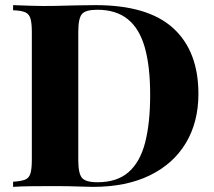

<svg xmlns="http://www.w3.org/2000/svg" viewBox="-20 -728 833 748"><path d="M352 -708Q556 -708 654.5 -618.5Q753 -529 753 -362Q753 -253 704.5 -171.5Q656 -90 564 -45Q472 0 343 0Q327 0 301 -1Q275 -2 246.5 -2.5Q218 -3 195 -3Q148 -3 103 -2.5Q58 -2 31 0V-20Q62 -22 77.5 -28Q93 -34 98.5 -52Q104 -70 104 -106V-602Q104 -639 98.5 -656.5Q93 -674 77.5 -680.5Q62 -687 31 -688V-708Q58 -707 103 -705.5Q148 -704 193 -705Q229 -706 275 -707Q321 -708 352 -708ZM359 -690Q313 -690 299 -673Q285 -656 285 -604V-104Q285 -52 299.5 -35Q314 -18 360 -18Q436 -18 481 -57.5Q526 -97 545.5 -173Q565 -249 565 -358Q565 -470 544 -543.5Q523 -617 477.5 -653.5Q432 -690 359 -690Z"/></svg>

Font: Playfair Display ExtraBold
Style: Regular
Weight: 800
Designer: Claus Eggers Sørensen
Foundry: Claus Eggers Sørensen
Version: Version 1.203